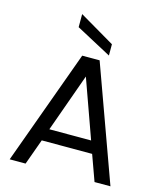

<svg xmlns="http://www.w3.org/2000/svg" viewBox="-133 -1023 940 1119"><g transform="rotate(15 337.0 -463.5)"><path d="M489 -155H185L129 0H33L285 -693H390L641 0H545ZM463 -229 337 -581 211 -229ZM435 -802V-734L222 -848V-927Z"/></g></svg>

Font: MSTAGE
Style: Regular
Weight: 400
Designer: Ninad Kale (Devanagari), Jonny Pinhorn (Latin)
Foundry: Indian Type Foundry
Version: 4.004